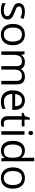

<svg xmlns="http://www.w3.org/2000/svg" viewBox="1792 -2592 810 4435"><g transform="rotate(90 2197.5 -375.0)"><path d="M353 -139.2Q353 -170.4 325.9 -192.6Q298.8 -214.8 222.2 -244.1Q145.5 -273.4 98.6 -304.2Q51.8 -335 51.8 -401.9Q51.8 -469.2 105 -507.1Q158.2 -544.9 248 -544.9Q337.9 -544.9 419.9 -509.8L391.1 -443.8Q310.5 -477.1 249 -477.1Q187.5 -477.1 158.2 -458.7Q128.9 -440.4 128.9 -414.1Q128.9 -387.7 139.9 -372.6Q150.9 -357.4 175.5 -343.8Q200.2 -330.1 282.2 -299.8Q364.3 -269.5 397.7 -234.4Q431.2 -199.2 431.2 -146Q431.2 -71.3 375.5 -30.8Q319.8 9.8 216.3 9.8Q112.8 9.8 53.2 -23.9V-99.1Q136.2 -57.1 221.2 -57.1Q353 -57.1 353 -139.2Z M777.8 -476.1Q617.2 -476.1 617.2 -268.1Q617.2 -165.5 658.2 -111.8Q699.2 -58.1 778.8 -58.1Q858.4 -58.1 899.7 -111.6Q940.9 -165 940.9 -267.6Q940.9 -370.1 899.7 -423.1Q858.4 -476.1 777.8 -476.1ZM776.9 9.8Q705.1 9.8 649.4 -23.9Q593.8 -57.6 563.5 -120.6Q533.2 -183.6 533.2 -268.1Q533.2 -398.9 598.6 -471.9Q664.1 -544.9 778.3 -544.9Q892.6 -544.9 958.7 -470.2Q1024.9 -395.5 1024.9 -266.6Q1024.9 -137.7 959 -64Q893.1 9.8 776.9 9.8Z M1849.1 -348.1Q1849.1 -476.1 1736.8 -476.1Q1661.1 -476.1 1625 -432.6Q1588.9 -389.2 1588.9 -298.8V0H1507.8V-348.1Q1507.8 -412.1 1480.5 -444.1Q1453.1 -476.1 1395 -476.1Q1318.8 -476.1 1283.4 -430.4Q1248 -384.8 1248 -280.8V0H1167V-535.2H1232.9L1246.1 -461.9H1250Q1272.9 -501 1314.7 -522.9Q1356.4 -544.9 1408.2 -544.9Q1533.7 -544.9 1572.3 -454.1H1576.2Q1600.1 -496.1 1645.5 -520.5Q1690.9 -544.9 1749 -544.9Q1839.8 -544.9 1885 -498.3Q1930.2 -451.7 1930.2 -349.1V0H1849.1Z M2153.3 -318.8H2433.1Q2433.1 -395.5 2398.9 -436.3Q2364.7 -477.1 2300.8 -477.1Q2236.8 -477.1 2198.5 -435.1Q2160.2 -393.1 2153.3 -318.8ZM2323.2 9.8Q2204.6 9.8 2136 -62.5Q2067.4 -134.8 2067.4 -263.7Q2067.4 -392.6 2131.1 -468.8Q2194.8 -544.9 2298.8 -544.9Q2402.8 -544.9 2461.4 -478.8Q2520 -412.6 2520 -304.2V-252.9H2151.4Q2153.8 -158.7 2199.2 -109.9Q2244.6 -61 2328.6 -61Q2412.6 -61 2497.1 -97.2V-24.9Q2454.1 -6.3 2415.8 1.7Q2377.4 9.8 2323.2 9.8Z M2664.1 -153.8V-472.2H2587.4V-511.2L2664.1 -544.9L2698.2 -659.2H2745.1V-535.2H2900.4V-472.2H2745.1V-157.2Q2745.1 -108.9 2768.1 -83Q2791 -57.1 2831.1 -57.1Q2871.1 -57.1 2904.3 -66.9V-4.9Q2874 9.8 2819.3 9.8Q2664.1 9.8 2664.1 -153.8Z M3018.1 -639.6Q3004.4 -653.3 3004.4 -680.7Q3004.4 -708 3018.1 -720.9Q3031.7 -733.9 3051.8 -733.9Q3071.8 -733.9 3085.9 -720.7Q3100.1 -707.5 3100.1 -680.2Q3100.1 -652.8 3085.9 -639.4Q3071.8 -626 3051.8 -626Q3031.7 -626 3018.1 -639.6ZM3092.3 0H3011.2V-535.2H3092.3Z M3318.4 -265.1Q3317.9 -58.1 3471.2 -58.1Q3549.3 -58.1 3586.7 -103.3Q3624 -148.4 3624 -249V-266.1Q3624 -379.9 3586.2 -428.5Q3548.3 -477.1 3471.2 -477.1Q3394 -477.1 3356.2 -421.6Q3318.4 -366.2 3318.4 -265.1ZM3623 -465.8H3629.4L3626 -504.4L3624 -542V-759.8H3705.1V0H3639.2L3628.4 -71.8H3624Q3567.9 9.8 3459.5 9.8Q3351.1 9.8 3292.7 -62Q3234.4 -133.8 3234.4 -266.1Q3234.4 -398.4 3293.2 -471.7Q3352.1 -544.9 3458.5 -544.9Q3564.9 -544.9 3623 -465.8Z M4091.8 -476.1Q3931.2 -476.1 3931.2 -268.1Q3931.2 -165.5 3972.2 -111.8Q4013.2 -58.1 4092.8 -58.1Q4172.4 -58.1 4213.6 -111.6Q4254.9 -165 4254.9 -267.6Q4254.9 -370.1 4213.6 -423.1Q4172.4 -476.1 4091.8 -476.1ZM4090.8 9.8Q4019 9.8 3963.4 -23.9Q3907.7 -57.6 3877.4 -120.6Q3847.2 -183.6 3847.2 -268.1Q3847.2 -398.9 3912.6 -471.9Q3978 -544.9 4092.3 -544.9Q4206.5 -544.9 4272.7 -470.2Q4338.9 -395.5 4338.9 -266.6Q4338.9 -137.7 4272.9 -64Q4207 9.8 4090.8 9.8Z"/></g></svg>

Font: OpenSans
Style: Regular
Weight: 400
Foundry: Ascender Corporation
Version: Version 1.10